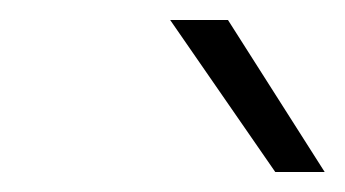

<svg xmlns="http://www.w3.org/2000/svg" viewBox="-20 -720 341 190"><path d="M205.6 -700.2 301.3 -549.8H252.4L148.4 -700.2Z"/></svg>

Font: Fivo Sans Light
Style: Regular
Weight: 300
Designer: Alexander Slobzheninov
Foundry: Alexander Slobzheninov
Version: 1.0